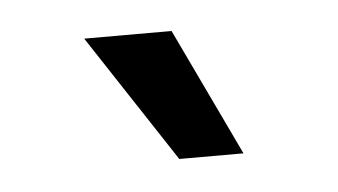

<svg xmlns="http://www.w3.org/2000/svg" viewBox="-27 -796 378 215"><g transform="rotate(-5 161.5 -689.0)"><path d="M167.5 -617.2 73.2 -760.7H171.4L239.7 -617.2Z"/></g></svg>

Font: Inter
Style: Regular
Weight: 400
Designer: Rasmus Andersson
Foundry: rsms
Version: Version 4.001;git-9221beed3